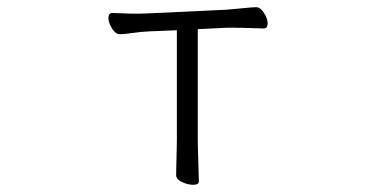

<svg xmlns="http://www.w3.org/2000/svg" viewBox="-20 -504 1040 533"><path d="M471 -420V-115Q471 -108 470.5 -87.5Q470 -67 469.5 -46.5Q469 -26 469 -18Q469 -6 485.5 1.5Q502 9 516 9Q532 9 532 0Q532 -13 531 -38Q530 -63 529.5 -86Q529 -109 529 -115V-423L609 -427H626Q652 -427 677.5 -426Q703 -425 712 -425Q723 -425 723 -439Q723 -452 713 -468Q703 -484 691 -484Q681 -484 657 -481.5Q633 -479 608 -477L395 -467Q388 -467 380 -466.5Q372 -466 364 -466Q341 -466 320.5 -467Q300 -468 292 -468Q281 -468 281 -454Q281 -441 291 -425Q301 -409 313 -409Q324 -409 348 -412.5Q372 -416 396 -417Z"/></svg>

Font: Klee One
Style: Regular
Weight: 400
Designer: Fontworks Inc.
Foundry: Fontworks Inc.
Version: Version 1.100